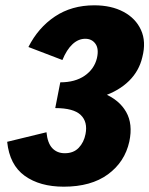

<svg xmlns="http://www.w3.org/2000/svg" viewBox="-20 -691 562 723"><path d="M302 -186Q311 -232 284 -258Q257 -284 188 -284L207 -381Q263 -381 299 -406Q335 -431 345 -472Q353 -507 339.5 -526Q326 -545 301 -545Q275 -545 253 -524.5Q231 -504 215 -465L87 -514Q124 -587 187 -629Q250 -671 335 -671Q399 -671 445 -646.5Q491 -622 511 -578Q531 -534 516 -476Q504 -424 466 -386.5Q428 -349 367.5 -328.5Q307 -308 224 -308L234 -363Q314 -363 371.5 -339Q429 -315 455 -269.5Q481 -224 467 -158Q450 -81 386.5 -34.5Q323 12 220 12Q130 12 73 -29Q16 -70 7 -157L155 -193Q159 -152 177 -133Q195 -114 224 -114Q257 -114 276.5 -134.5Q296 -155 302 -186Z"/></svg>

Font: Ysabeau Infant Black
Style: Italic
Weight: 900
Italic angle: -12°
Designer: Christian Thalmann (Catharsis Fonts)
Version: Version 2.001;gftools[0.9.30]; featfreeze: ss01,ss02,lnum